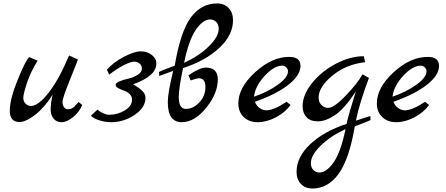

<svg xmlns="http://www.w3.org/2000/svg" viewBox="-20 -709 2587 1114"><path d="M149.9 -377.9 198.2 -356.9Q157.2 -291 136.2 -227.1Q115.2 -163.1 115.2 -141.6Q115.2 -120.1 128.7 -107.2Q142.1 -94.2 160.2 -94.2Q200.2 -94.2 259.5 -167.7Q318.8 -241.2 380.9 -387.2L432.1 -363.8Q430.2 -356 386.5 -248Q342.8 -140.1 342.8 -118.7Q342.8 -97.2 352.3 -86.2Q361.8 -75.2 371.3 -75.2Q380.9 -75.2 386 -76.2Q391.1 -77.1 396 -80.1Q400.9 -83 404.5 -85Q408.2 -86.9 413.1 -91.8L419.9 -100.1Q422.9 -102.1 428.5 -108.6Q434.1 -115.2 436 -117.2L457 -100.1Q439.9 -58.1 403.6 -29.1Q367.2 0 337.6 0Q308.1 0 291 -20.5Q273.9 -41 273.9 -74Q273.9 -106.9 285.2 -159.2Q238.3 -85 184.1 -43Q129.9 -1 92.8 -1Q36.6 -1 36.9 -67.9Q37.1 -134.8 83.5 -248.3Q129.9 -361.8 149.9 -377.9Z M507.8 -38.1 545.9 -73.2Q558.1 -61 578.6 -52Q599.1 -43 612.8 -43Q662.6 -43 704.3 -68.6Q746.1 -94.2 746.1 -130.9Q746.1 -150.9 731 -164.6Q715.8 -178.2 698.5 -183.6Q681.2 -189 666 -197.5Q650.9 -206.1 650.9 -217Q650.9 -228 674.6 -237.5Q698.2 -247.1 727.1 -253.4Q755.9 -259.8 779.5 -275.4Q803.2 -291 803.2 -310.1Q803.2 -329.1 790 -340.1Q776.9 -351.1 757.3 -351.1Q737.8 -351.1 696.8 -330.1Q655.8 -309.1 613.8 -275.9L600.1 -304.2Q636.2 -346.2 697.5 -378.7Q758.8 -411.1 796.4 -411.1Q834 -411.1 860.6 -390.4Q887.2 -369.6 887.2 -340.8Q887.2 -267.6 752.9 -220.2Q789.1 -198.2 806.6 -180.7Q824.2 -163.1 824.2 -141.1Q824.2 -85 761.2 -42.5Q698.2 0 626 0Q590.8 0 555.9 -11Q521 -22 507.8 -38.1Z M902.8 -292Q912.6 -297.9 993.7 -328.1Q1027.8 -528.3 1087.9 -608.6Q1147.9 -689 1239.7 -689Q1281.7 -689 1306.9 -661.9Q1332 -634.8 1332 -591.8Q1332 -505.9 1252.9 -431.4Q1173.8 -356.9 1042 -314Q1018.1 -200.2 1017.1 -147.9Q1017.1 -77.1 1057.6 -77.1Q1101.6 -77.1 1136.7 -115Q1171.9 -152.8 1171.9 -203.9Q1171.9 -254.9 1133.8 -254.9Q1122.6 -254.9 1085.9 -242.2L1073.7 -272Q1137.7 -316.9 1174.8 -316.9Q1243.7 -316.9 1243.7 -248Q1243.7 -167 1176.3 -83.5Q1108.9 0 1034.7 0Q953.6 0 953.6 -116.2Q953.6 -171.4 984.9 -297.9L903.8 -268.1ZM1047.9 -344.2Q1134.8 -384.3 1191.9 -440.2Q1249 -496.1 1249 -542Q1249 -565.9 1234.9 -581.1Q1220.7 -596.2 1199.7 -596.2Q1157.7 -596.2 1116.7 -537.1Q1075.7 -478 1047.9 -344.2Z M1362.8 -108.9Q1362.8 -200.7 1460.2 -289.8Q1557.6 -378.9 1657.7 -378.9Q1723.6 -378.9 1723.6 -327.1Q1723.6 -272.9 1654.3 -218Q1585 -163.1 1459 -118.2Q1467.8 -95.2 1486.8 -82Q1505.9 -68.8 1525.9 -68.8Q1568.4 -69.3 1642.6 -118.2L1666 -100.1Q1635.3 -57.1 1581.1 -28.6Q1526.9 0 1475.8 0Q1424.8 0 1393.8 -30Q1362.8 -60.1 1362.8 -108.9ZM1453.6 -147.9Q1534.7 -175.8 1592.8 -217.8Q1650.9 -259.8 1650.9 -294.9Q1650.9 -308.1 1640.9 -318.1Q1630.9 -328.1 1617.7 -328.1Q1570.8 -328.1 1516.1 -269.5Q1461.4 -210.9 1453.6 -147.9Z M1700.7 288.1Q1700.7 202.1 1779.8 127.7Q1858.9 53.2 1990.7 9.8Q2005.9 -57.1 2044.9 -179.2Q1978 -77.1 1923.3 -41Q1868.7 -4.9 1824.7 -4.9Q1780.8 -4.9 1758.3 -29.1Q1735.8 -53.2 1735.8 -92.8Q1735.8 -158.7 1790.8 -227.3Q1845.7 -295.9 1929.2 -339.4Q2012.7 -382.8 2090.8 -382.8L2098.6 -348.1Q1987.8 -335.9 1908.2 -270Q1828.6 -204.1 1828.6 -143.1Q1828.6 -117.2 1844.7 -100.1Q1860.8 -83 1883.8 -83Q1918 -83 1986.8 -155Q2055.7 -227.1 2083.5 -277.8L2120.6 -256.8Q2065.4 -109.9 2044.9 -8.8L2128.9 -36.1L2129.9 -12.2Q2120.1 -6.3 2038.6 23.9Q2006.3 214.8 1944.6 299.8Q1882.8 384.8 1793 384.8Q1751 384.8 1725.8 357.9Q1700.7 331.1 1700.7 288.1ZM1783.7 237.8Q1783.7 261.7 1797.6 276.9Q1811.5 292 1832.5 292Q1874.5 292 1915.8 232.9Q1957 173.8 1984.9 40Q1897.9 80.1 1840.8 136Q1783.7 191.9 1783.7 237.8Z M2166.5 -108.9Q2166.5 -200.7 2263.9 -289.8Q2361.3 -378.9 2461.4 -378.9Q2527.3 -378.9 2527.3 -327.1Q2527.3 -272.9 2458 -218Q2388.7 -163.1 2262.7 -118.2Q2271.5 -95.2 2290.5 -82Q2309.6 -68.8 2329.6 -68.8Q2372.1 -69.3 2446.3 -118.2L2469.7 -100.1Q2439 -57.1 2384.8 -28.6Q2330.6 0 2279.5 0Q2228.5 0 2197.5 -30Q2166.5 -60.1 2166.5 -108.9ZM2257.3 -147.9Q2338.4 -175.8 2396.5 -217.8Q2454.6 -259.8 2454.6 -294.9Q2454.6 -308.1 2444.6 -318.1Q2434.6 -328.1 2421.4 -328.1Q2374.5 -328.1 2319.8 -269.5Q2265.1 -210.9 2257.3 -147.9Z"/></svg>

Font: Marck Script
Style: Regular
Weight: 400
Designer: Denis Masharov, Marck Fogel
Foundry: Denis Masharov
Version: Version 1.002